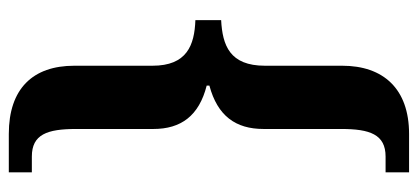

<svg xmlns="http://www.w3.org/2000/svg" viewBox="-270 -530 926 425"><g transform="rotate(-90 192.5 -317.0)"><path d="M24 126H109C209 126 260 69 260 -22V-193C260 -271 305 -287 361 -290V-347C305 -349 260 -366 260 -442V-615C260 -707 209 -760 109 -760H24V-709H59C108 -709 120 -675 120 -611V-440C120 -379 149 -339 216 -322V-316C149 -298 120 -258 120 -196V-24C120 39 108 74 59 74H24Z"/></g></svg>

Font: Noto Serif Myanmar Condensed
Style: Bold
Weight: 700
Width: 3
Designer: Ben Mitchell and the Monotype Design Team
Foundry: Monotype Imaging Inc.
Version: Version 2.106